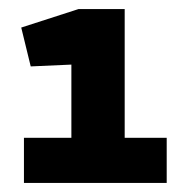

<svg xmlns="http://www.w3.org/2000/svg" viewBox="-20 -825 422 425"><path d="M138 -421V-682L48 -678L27 -764L154 -805H256V-421ZM33 -520H349V-420H33Z"/></svg>

Font: REM
Style: Bold
Weight: 700
Designer: Octavio Pardo
Foundry: Ashler Design
Version: Version 1.005;gftools[0.9.28]